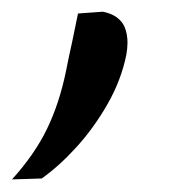

<svg xmlns="http://www.w3.org/2000/svg" viewBox="-74 -142 324 320"><path d="M-54 157Q-16 115 4.5 72.5Q25 30 36 -23.5Q40.5 -46.5 46 -71Q51 -95 56 -119.5L97.5 -122.5Q124.5 -117 133.5 -97.5Q138.5 -85.5 138.5 -71Q138.5 -61.5 136.5 -50.5Q128 -8.5 105.5 31Q83 70.5 53.8 102.8Q24.5 135 -4.5 155.5Z"/></svg>

Font: Heraclito
Style: Italic
Weight: 400
Italic angle: -12°
Designer: Kostas Bartsokas (font) & Cristiano Sobral (main changes)
Foundry: Kostas Bartsokas (font) & Cristiano Sobral (main changes)
Version: Version 1.00;July 8, 2020;FontCreator 13.0.0.2655 64-bit